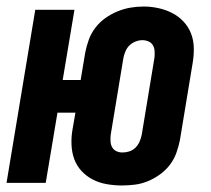

<svg xmlns="http://www.w3.org/2000/svg" viewBox="-27 -560 647 588"><path d="M346 8Q323 8 300 4Q277 0 257.5 -10Q238 -20 223 -36Q208 -52 200.5 -72.5Q193 -93 192 -116.5Q191 -140 195 -163L204 -215H149L113 0H-7L81 -530H201L165 -315H220L234 -399Q238 -419 245 -438.5Q252 -458 265 -475Q278 -492 295.5 -504.5Q313 -517 332.5 -525Q352 -533 372 -536.5Q392 -540 413 -540Q436 -540 458.5 -535Q481 -530 500.5 -520Q520 -510 535 -494Q550 -478 558 -457.5Q566 -437 566.5 -413.5Q567 -390 563 -367L524 -131Q520 -111 513 -91.5Q506 -72 493 -55Q480 -38 462.5 -25.5Q445 -13 425.5 -5Q406 3 386 5.5Q366 8 346 8ZM348 -93Q359 -93 369.5 -96.5Q380 -100 388 -108Q396 -116 400.5 -126.5Q405 -137 407 -147L446 -383Q447 -393 446.5 -403Q446 -413 441.5 -421Q437 -429 428 -433Q419 -437 409 -437Q399 -437 388.5 -433Q378 -429 370 -421.5Q362 -414 357.5 -403.5Q353 -393 351 -383L312 -147Q311 -137 311.5 -127Q312 -117 316.5 -109Q321 -101 329.5 -97Q338 -93 348 -93Z"/></svg>

Font: Iosevka Curly Extended
Style: Bold Italic
Weight: 700
Width: 7
Italic angle: -9°
Monospace: yes
Designer: Belleve Invis
Foundry: Belleve Invis
Version: Version 11.1.0; ttfautohint (v1.8.3)